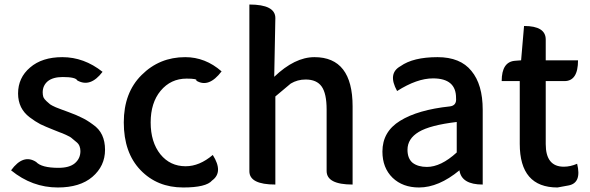

<svg xmlns="http://www.w3.org/2000/svg" viewBox="-20 -817 2612 850"><path d="M236 13Q122 13 29 -63Q83 -137 140 -100Q164 -74 239 -74Q287 -74 311 -94Q336 -115 336 -148Q336 -160 332 -170Q328 -181 316 -190Q305 -200 298 -205Q292 -211 272 -220Q252 -229 245 -231Q239 -234 215 -243Q182 -256 159 -267Q136 -279 111 -298Q86 -317 73 -343Q60 -370 60 -403Q60 -473 113 -518Q166 -564 256 -564Q352 -564 434 -499Q380 -428 322 -461Q315 -476 258 -476Q214 -476 191 -457Q169 -438 169 -408Q169 -397 172 -387Q176 -378 186 -369Q196 -361 202 -355Q209 -350 227 -342Q246 -335 253 -332Q260 -330 283 -321Q321 -307 342 -296Q364 -286 391 -266Q419 -247 432 -219Q445 -191 445 -154Q445 -82 389 -34Q334 13 236 13Z M791 13Q676 13 602 -64Q528 -141 528 -275Q528 -407 607 -485Q686 -564 800 -564Q889 -564 961 -501Q904 -426 849 -460Q856 -469 806 -469Q736 -469 691 -415Q647 -362 647 -275Q647 -188 690 -134Q733 -81 802 -81Q863 -81 922 -131Q970 -55 919 -18Q893 13 791 13Z M1199 0Q1084 0 1084 -59V-797Q1199 -797 1199 -737L1194 -477Q1285 -564 1372 -564Q1541 -564 1541 -346V0Q1426 0 1426 -60V-332Q1426 -403 1404 -434Q1382 -465 1333 -465Q1297 -465 1267 -447L1199 -390V0Z M1835 13Q1763 13 1718 -30Q1673 -74 1673 -146Q1673 -234 1751 -282Q1830 -331 1972 -346Q2002 -350 1999 -382Q2000 -470 1897 -470Q1826 -470 1738 -414Q1695 -492 1753 -524Q1809 -564 1917 -564Q2018 -564 2067 -503Q2117 -443 2117 -331V0Q2023 0 2014 -63Q1922 13 1835 13ZM1870 -78Q1932 -78 2002 -142V-277Q1884 -263 1834 -233Q1784 -203 1784 -154Q1784 -115 1807 -96Q1831 -78 1870 -78Z M2448 13Q2281 13 2281 -180V-458H2201Q2201 -544 2261 -548L2287 -550L2300 -702Q2396 -702 2396 -642V-550H2539Q2539 -458 2479 -458H2396V-179Q2396 -79 2476 -79Q2505 -79 2535 -92Q2556 -7 2497 4Z"/></svg>

Font: Swei Half Moon CJK SC
Style: Medium
Weight: 500
Version: Version 2.071